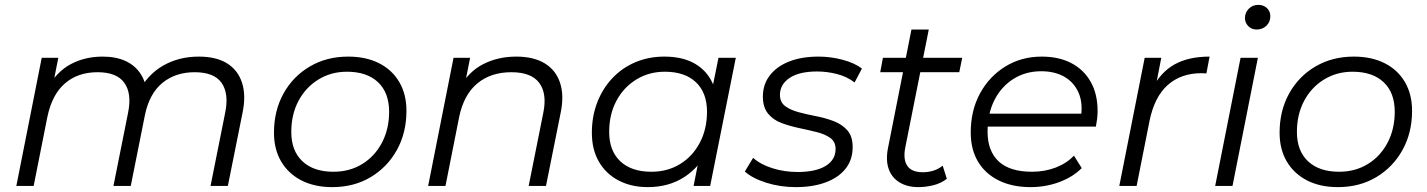

<svg xmlns="http://www.w3.org/2000/svg" viewBox="-20 -762 5850 787"><path d="M795 -530Q866 -530 910.5 -502.5Q955 -475 972 -423Q989 -371 974 -299L914 0H843L903 -300Q919 -378 888.5 -422Q858 -466 778 -466Q699 -466 645.5 -422Q592 -378 574 -290L516 0H445L505 -300Q521 -378 490 -422Q459 -466 380 -466Q299 -466 246 -420Q193 -374 174 -282L118 0H47L151 -525H219L189 -374L174 -400Q212 -468 270 -499Q328 -530 401 -530Q456 -530 495.5 -511.5Q535 -493 557.5 -457.5Q580 -422 582 -373L545 -381Q584 -456 648.5 -493Q713 -530 795 -530Z M1342 5Q1269 5 1215.5 -22.5Q1162 -50 1132.5 -100Q1103 -150 1103 -218Q1103 -308 1142 -378.5Q1181 -449 1250 -489.5Q1319 -530 1407 -530Q1480 -530 1533.5 -503Q1587 -476 1616.5 -426Q1646 -376 1646 -308Q1646 -218 1607 -147.5Q1568 -77 1499.5 -36Q1431 5 1342 5ZM1347 -58Q1413 -58 1464.5 -89.5Q1516 -121 1545.5 -177Q1575 -233 1575 -304Q1575 -382 1529.5 -425Q1484 -468 1402 -468Q1337 -468 1285 -436Q1233 -404 1203.5 -348.5Q1174 -293 1174 -221Q1174 -144 1219.5 -101Q1265 -58 1347 -58Z M2096 -530Q2167 -530 2212.5 -502.5Q2258 -475 2275.5 -423Q2293 -371 2278 -299L2218 0H2147L2207 -300Q2223 -378 2190.5 -422Q2158 -466 2076 -466Q1992 -466 1936.5 -420Q1881 -374 1862 -282L1806 0H1735L1839 -525H1907L1877 -374L1862 -400Q1900 -468 1960.5 -499Q2021 -530 2096 -530Z M2635 5Q2568 5 2516 -22Q2464 -49 2435 -99Q2406 -149 2406 -218Q2406 -285 2428 -342Q2450 -399 2490 -441.5Q2530 -484 2584.5 -507Q2639 -530 2703 -530Q2772 -530 2820 -505.5Q2868 -481 2894 -434.5Q2920 -388 2920 -322Q2920 -227 2885 -153Q2850 -79 2786 -37Q2722 5 2635 5ZM2650 -58Q2716 -58 2767.5 -89.5Q2819 -121 2848.5 -177Q2878 -233 2878 -304Q2878 -382 2832.5 -425Q2787 -468 2705 -468Q2640 -468 2588 -436Q2536 -404 2506.5 -348.5Q2477 -293 2477 -221Q2477 -144 2522.5 -101Q2568 -58 2650 -58ZM2823 0 2853 -151 2883 -257 2893 -367 2925 -525H2996L2891 0Z M3242 5Q3178 5 3121 -13Q3064 -31 3033 -59L3067 -115Q3097 -88 3146 -72.5Q3195 -57 3249 -57Q3324 -57 3364.5 -82Q3405 -107 3405 -151Q3405 -181 3383.5 -196.5Q3362 -212 3328 -220.5Q3294 -229 3256 -237Q3218 -245 3184 -257.5Q3150 -270 3128.5 -296Q3107 -322 3107 -366Q3107 -416 3135.5 -453Q3164 -490 3215 -510Q3266 -530 3335 -530Q3385 -530 3434 -517Q3483 -504 3513 -481L3483 -424Q3452 -448 3411 -458.5Q3370 -469 3329 -469Q3256 -469 3216.5 -442.5Q3177 -416 3177 -373Q3177 -343 3198.5 -327Q3220 -311 3254 -302Q3288 -293 3326.5 -285.5Q3365 -278 3398.5 -265Q3432 -252 3453.5 -227.5Q3475 -203 3475 -159Q3475 -107 3446 -70.5Q3417 -34 3364.5 -14.5Q3312 5 3242 5Z M3744 5Q3699 5 3667 -14.5Q3635 -34 3622.5 -70Q3610 -106 3620 -156L3716 -641H3787L3691 -159Q3681 -110 3698.5 -83Q3716 -56 3763 -56Q3785 -56 3806 -62.5Q3827 -69 3844 -83L3861 -29Q3836 -10 3805 -2.5Q3774 5 3744 5ZM3588 -466 3599 -525H3924L3912 -466Z M4204 5Q4129 5 4073.5 -22.5Q4018 -50 3988.5 -100Q3959 -150 3959 -219Q3959 -309 3997 -379Q4035 -449 4101 -489.5Q4167 -530 4250 -530Q4320 -530 4371 -503.5Q4422 -477 4450.5 -427Q4479 -377 4479 -307Q4479 -291 4477 -274.5Q4475 -258 4472 -243H4011L4020 -296H4439L4410 -276Q4420 -339 4401 -382Q4382 -425 4342.5 -447.5Q4303 -470 4248 -470Q4184 -470 4134 -438.5Q4084 -407 4056 -351.5Q4028 -296 4028 -222Q4028 -143 4073.5 -100.5Q4119 -58 4210 -58Q4263 -58 4308 -75.5Q4353 -93 4382 -124L4414 -73Q4377 -36 4321.5 -15.5Q4266 5 4204 5Z M4568 0 4672 -525H4740L4710 -370L4702 -397Q4737 -466 4794.5 -498Q4852 -530 4938 -530L4925 -461Q4920 -461 4915.5 -461.5Q4911 -462 4905 -462Q4821 -462 4766.5 -413.5Q4712 -365 4692 -267L4639 0Z M4961 0 5065 -525H5136L5032 0ZM5131 -641Q5110 -641 5096.5 -655Q5083 -669 5083 -688Q5083 -710 5098.5 -726Q5114 -742 5138 -742Q5159 -742 5173 -729Q5187 -716 5187 -696Q5187 -672 5171 -656.5Q5155 -641 5131 -641Z M5464 5Q5391 5 5337.5 -22.5Q5284 -50 5254.5 -100Q5225 -150 5225 -218Q5225 -308 5264 -378.5Q5303 -449 5372 -489.5Q5441 -530 5529 -530Q5602 -530 5655.5 -503Q5709 -476 5738.5 -426Q5768 -376 5768 -308Q5768 -218 5729 -147.5Q5690 -77 5621.5 -36Q5553 5 5464 5ZM5469 -58Q5535 -58 5586.5 -89.5Q5638 -121 5667.5 -177Q5697 -233 5697 -304Q5697 -382 5651.5 -425Q5606 -468 5524 -468Q5459 -468 5407 -436Q5355 -404 5325.5 -348.5Q5296 -293 5296 -221Q5296 -144 5341.5 -101Q5387 -58 5469 -58Z"/></svg>

Font: MOST Montserrat
Style: Italic
Weight: 400
Italic angle: -11.3°
Designer: Julieta Ulanovsky
Foundry: Julieta Ulanovsky
Version: Version 8.000;March 11, 2024;FontCreator 15.0.0.2926 64-bit